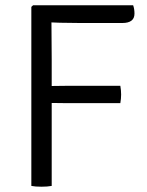

<svg xmlns="http://www.w3.org/2000/svg" viewBox="-20 -703 554 726"><path d="M174.5 -627.5 175.5 -478.5V0Q159.5 3 136.5 3Q113.5 3 98.5 0V-677L105 -683H174.5ZM283.5 -616Q198.5 -616 146.5 -620V-683H483.5Q488.5 -669 488.5 -651.5Q488.5 -616 442.5 -616ZM146.5 -377.5 230.5 -378.5H435Q438 -361.5 438 -345.5Q438 -330 435 -313H230.5L146.5 -314Z"/></svg>

Font: Signika-CLs Light
Style: CLs-Regular
Weight: 300
Version: Version 2.003;gftools[0.9.32]